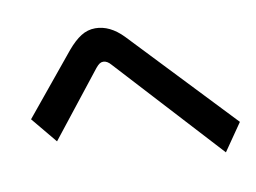

<svg xmlns="http://www.w3.org/2000/svg" viewBox="-72 -779 1143 856"><g transform="rotate(-10 500.0 -351.0)"><path d="M451 -501Q434 -521 416 -521Q407 -521 399.5 -516Q392 -511 382 -499L152 -207L55 -324L280 -598Q312 -636 342 -655Q372 -674 407 -674Q473 -674 532 -613L970 -151L885 -28Z"/></g></svg>

Font: IBM Plex Sans JP
Style: Bold
Weight: 700
Designer: Mike Abbink; Paul van der Laan; Pieter van Rosmalen; Wujin Sim; Yejin Wi; Jinhee Kim; Boomi Park; Yona Kim; Kichan Ma
Foundry: Sandoll Inc.
Version: Version 1.001